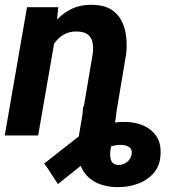

<svg xmlns="http://www.w3.org/2000/svg" viewBox="-21 -558 760 791"><path d="M321.3 -119.1Q324.7 -117.7 337.6 -117.2Q350.6 -116.7 368.4 -116.9Q386.2 -117.2 404.8 -117.7Q423.3 -118.2 438.5 -118.7Q453.6 -119.1 459.5 -119.6Q459.5 -101.1 457.3 -82.3Q455.1 -63.5 451.7 -44.7Q448.2 -25.9 444.8 -7.1Q441.4 11.7 438.2 30.3Q435.1 48.8 433.1 67.9Q432.1 81.1 434.1 93.3Q436 105.5 443.8 113.3Q451.7 121.1 467.8 121.6Q487.3 121.6 502.7 109.1Q518.1 96.7 521.5 77.1Q524.4 57.6 512 48.8Q499.5 40 481.9 39.1Q451.2 37.6 422.1 50.5Q393.1 63.5 366.5 83Q339.8 102.5 317.9 120.1L217.8 200.2Q210.4 189.5 203.4 179Q196.3 168.5 189.7 157.7Q183.1 147 176 136.5Q168.9 126 161.1 115.7L304.2 3.4Q346.2 -26.4 396.5 -41.5Q446.8 -56.6 498 -55.7Q537.6 -54.7 570.6 -40.3Q603.5 -25.9 622.8 2.4Q642.1 30.8 640.6 73.7Q639.6 122.6 613.3 153.6Q586.9 184.6 546.1 199.2Q505.4 213.9 461.4 212.9Q405.8 211.9 367.7 189.9Q329.6 168 312.3 127.4Q294.9 86.9 300.8 31.7Q302.7 16.6 304.9 1.7Q307.1 -13.2 309.8 -28.3Q312.5 -43.5 314.9 -58.6Q317.4 -73.7 319.1 -88.9Q320.8 -104 321.3 -119.1ZM207 -407.7 136.2 0H-1.5L90.3 -528.3H219.2ZM166.5 -282.7 132.8 -281.7Q138.2 -329.6 154.3 -375.7Q170.4 -421.9 198.5 -459Q226.6 -496.1 267.1 -517.8Q307.6 -539.6 362.3 -538.1Q406.2 -537.1 434.6 -520.3Q462.9 -503.4 478.3 -475.1Q493.7 -446.8 498.3 -411.1Q502.9 -375.5 499 -336.9L442.4 0H304.2L361.3 -337.9Q364.3 -364.3 359.9 -384.3Q355.5 -404.3 340.6 -416Q325.7 -427.7 296.9 -428.2Q266.1 -429.2 243.4 -416.5Q220.7 -403.8 205.1 -382.6Q189.5 -361.3 180.2 -335.2Q170.9 -309.1 166.5 -282.7Z"/></svg>

Font: Roboto
Style: Bold Italic
Weight: 700
Italic angle: -12°
Designer: Christian Robertson
Foundry: Google
Version: Version 3.0